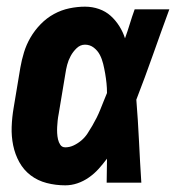

<svg xmlns="http://www.w3.org/2000/svg" viewBox="-20 -548 540 576"><path d="M176 8Q147 8 120 1Q93 -6 72 -22Q51 -38 38 -61.5Q25 -85 19.5 -112Q14 -139 15 -167.5Q16 -196 21 -225L41 -345Q45 -368 52 -391Q59 -414 71.5 -435.5Q84 -457 102 -475.5Q120 -494 142 -506Q164 -518 188 -523Q212 -528 235 -528Q257 -528 277 -521Q297 -514 312 -500.5Q327 -487 338 -469.5Q349 -452 355 -433Q363 -455 369.5 -476.5Q376 -498 384 -520H488Q463 -452 439 -384Q415 -316 389 -249Q394 -187 397 -124.5Q400 -62 404 0H300Q300 -18 300.5 -36Q301 -54 301 -72Q289 -56 276 -41.5Q263 -27 246.5 -15.5Q230 -4 212 2Q194 8 176 8ZM176 -106Q189 -106 201.5 -112Q214 -118 224.5 -127Q235 -136 242.5 -147.5Q250 -159 257 -171Q264 -183 270 -195Q276 -207 281 -219.5Q286 -232 291 -244.5Q296 -257 301 -269Q301 -284 299.5 -298.5Q298 -313 295.5 -327.5Q293 -342 289.5 -356.5Q286 -371 279.5 -383.5Q273 -396 261.5 -405Q250 -414 235 -414Q221 -414 210 -403.5Q199 -393 192 -380Q185 -367 181.5 -353.5Q178 -340 176 -326L156 -206Q154 -196 153 -186.5Q152 -177 151.5 -167.5Q151 -158 151.5 -148.5Q152 -139 154 -130Q156 -121 161 -113.5Q166 -106 176 -106Z"/></svg>

Font: Iosevka Curly Heavy
Style: Italic
Weight: 900
Italic angle: -9°
Monospace: yes
Designer: Belleve Invis
Foundry: Belleve Invis
Version: Version 22.1.2; ttfautohint (v1.8.4)